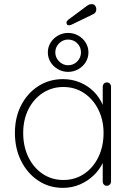

<svg xmlns="http://www.w3.org/2000/svg" viewBox="-20 -897 639 927"><path d="M496 -499Q505 -499 510.5 -493Q516 -487 516 -479V-20Q516 -12 510 -6Q504 0 496 0Q487 0 481.5 -6Q476 -12 476 -20V-162L492 -175Q492 -143 476 -110Q460 -77 432 -50Q404 -23 366 -6.5Q328 10 284 10Q217 10 164.5 -25Q112 -60 82 -120Q52 -180 52 -255Q52 -331 82.5 -389.5Q113 -448 165.5 -481.5Q218 -515 284 -515Q327 -515 365 -499.5Q403 -484 431.5 -456Q460 -428 476 -390.5Q492 -353 492 -309L476 -334V-479Q476 -487 481.5 -493Q487 -499 496 -499ZM286 -28Q342 -28 386 -57.5Q430 -87 455 -138.5Q480 -190 480 -255Q480 -317 455 -367.5Q430 -418 386 -447.5Q342 -477 286 -477Q231 -477 187 -448.5Q143 -420 117.5 -370Q92 -320 92 -255Q92 -190 117 -138.5Q142 -87 186 -57.5Q230 -28 286 -28ZM309 -550Q283 -550 260.5 -562.5Q238 -575 224.5 -596.5Q211 -618 211 -644Q211 -670 224.5 -691.5Q238 -713 260.5 -725.5Q283 -738 309 -738Q335 -738 357.5 -725.5Q380 -713 393.5 -691.5Q407 -670 407 -644Q407 -618 393.5 -596.5Q380 -575 357.5 -562.5Q335 -550 309 -550ZM309 -582Q335 -582 353 -600.5Q371 -619 371 -644Q371 -670 353 -688Q335 -706 309 -706Q284 -706 265.5 -688Q247 -670 247 -644Q247 -619 265.5 -600.5Q284 -582 309 -582ZM313 -775Q306 -775 303.5 -779Q301 -783 301 -787Q301 -792 303.5 -795.5Q306 -799 310 -802L400 -869Q404 -872 409.5 -874.5Q415 -877 422 -877Q434 -877 439.5 -869.5Q445 -862 445 -853Q445 -844 441.5 -838.5Q438 -833 431 -829L334 -782Q330 -780 324.5 -777.5Q319 -775 313 -775Z"/></svg>

Font: Quicksand Light Light
Style: Regular
Weight: 300
Version: Version 3.006